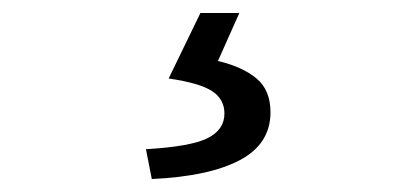

<svg xmlns="http://www.w3.org/2000/svg" viewBox="-20 -23 646 296"><path d="M214 253 205 207Q274 203 300 190Q326 177 326 152Q326 130 307 117.5Q288 105 240 98L289 -3H349L316 71Q354 80 375.5 98Q397 116 397 150Q397 199 349.5 224Q302 249 214 253Z"/></svg>

Font: Noto Sans TC
Style: Regular
Weight: 400
Designer: Ryoko NISHIZUKA  (kana, bopomofo & ideographs); Paul D. Hunt (Latin, Greek & Cyrillic); Sandoll Communications , Soo-you
Foundry: Adobe
Version: Version 2.004-H2;hotconv 1.0.118;makeotfexe 2.5.65603